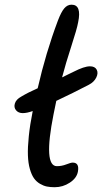

<svg xmlns="http://www.w3.org/2000/svg" viewBox="-20 -804 432 811"><path d="M210.9 -13.2Q192.4 -13.2 178 -16.1Q163.6 -19 148.7 -27.8Q133.8 -36.6 123.5 -51Q113.3 -65.4 106.2 -90.1Q99.1 -114.7 97.9 -147.7Q96.7 -180.7 101.6 -228.3Q106.4 -275.9 118.2 -335Q93.8 -326.2 76.2 -326.2Q57.6 -326.2 47.6 -338.4Q37.6 -350.6 43 -367.4Q48.3 -384.3 69.8 -396Q99.1 -413.6 139.2 -431.2Q173.3 -580.6 224.1 -715.8Q238.3 -753.4 251.5 -768.8Q264.6 -784.2 282.2 -784.2Q325.7 -784.2 310.1 -710Q305.2 -682.1 281.2 -608.6Q257.3 -535.2 242.2 -477.1Q249.5 -481 265.9 -488.8Q282.2 -496.6 291 -501Q335.9 -523.9 359.9 -523.9Q380.9 -523.9 388.4 -509.8Q396 -495.6 386.7 -476.6Q377.4 -457.5 355 -445.8Q286.6 -410.2 217.8 -377.9Q211.9 -350.6 206.1 -320.8Q162.6 -102.1 220.2 -102.1Q240.7 -102.1 260 -109.6Q279.3 -117.2 287.1 -117.2Q315.9 -117.2 309.1 -79.1Q304.2 -51.8 274.9 -32.5Q245.6 -13.2 210.9 -13.2Z"/></svg>

Font: Shantell Sans Bouncy
Style: Italic
Weight: 400
Italic angle: -11.31°
Designer: Stephen Nixon, Anya Danilova, Shantell Martin
Foundry: Arrow Type
Version: Version 1.006;[9816181b4]